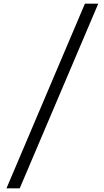

<svg xmlns="http://www.w3.org/2000/svg" viewBox="-20 -770 566 1040"><path d="M512.2 -750 86.9 250H15.1L439.9 -750Z"/></svg>

Font: Lobster Two
Style: Bold
Weight: 700
Designer: Pablo Impallari
Foundry: Pablo Impallari. www.impallari.com
Version: Version 1.006